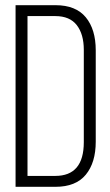

<svg xmlns="http://www.w3.org/2000/svg" viewBox="-20 -720 425 740"><path d="M194 -700Q272 -700 310.5 -653.5Q349 -607 349 -526V-174Q349 -93 310.5 -46.5Q272 0 194 0H40V-700ZM193 -42Q303 -42 303 -172V-528Q303 -588 276 -623Q249 -658 193 -658H86V-42Z"/></svg>

Font: Bebas Neue Book
Style: Regular
Weight: 300
Designer: Ryoichi Tsunekawa
Foundry: Ryoichi Tsunekawa
Version: Version 1.003;PS 001.003;hotconv 1.0.88;makeotf.lib2.5.64775